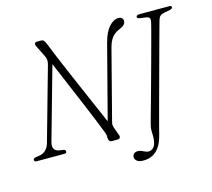

<svg xmlns="http://www.w3.org/2000/svg" viewBox="-124 -855 1287 1164"><g transform="rotate(-15 520.0 -273.0)"><path d="M127 -90 264 -576.5 244 -569.5Q263 -524.5 285.8 -470.8Q308.5 -417 332.2 -360.8Q356 -304.5 378.8 -250.5Q401.5 -196.5 420.2 -150.5Q439 -104.5 451.5 -72Q457.5 -58 459.8 -49Q462 -40 461.5 -27Q461.5 -14.5 466.8 -7.2Q472 0 482.5 0H517.5Q529 0 533.5 -7Q538 -14 533 -26.5L516 -73Q511.5 -86.5 511.2 -95.2Q511 -104 514 -113.5L627.5 -551.5Q634 -576 644.2 -594Q654.5 -612 668.8 -624Q683 -636 701.5 -643Q722.5 -651.5 732.2 -661.2Q742 -671 742 -685Q742.5 -696 734.8 -703.2Q727 -710.5 713.5 -710.5Q682.5 -710.5 654.2 -679.2Q626 -648 609 -584.5L480 -88L501.5 -93.5Q488.5 -124 469.2 -168.2Q450 -212.5 427 -265.2Q404 -318 379.8 -374Q355.5 -430 332.2 -484.2Q309 -538.5 289.2 -586Q269.5 -633.5 255.5 -669Q248.5 -685 242.8 -692.5Q237 -700 225.5 -700H198.5Q191.5 -700 188 -696.5Q184.5 -693 184.2 -687.2Q184 -681.5 187.5 -675.5L223 -603.5Q229.5 -592.5 231 -578.2Q232.5 -564 227.5 -547L99 -90.5Q91.5 -64 75.5 -48.5Q59.5 -33 37.5 -29L12 -25Q-4 -22.5 -4.5 -11.5Q-4.5 -6 0 -3Q4.5 0 12.5 0H183.5Q190.5 0 194.5 -2.5Q198.5 -5 198.5 -11.5Q199 -16 195.5 -19.8Q192 -23.5 185.5 -24.5L158.5 -28.5Q135.5 -33 127.8 -48.2Q120 -63.5 127 -90ZM950.5 -632Q948 -623.5 938 -587.2Q928 -551 913.2 -496.8Q898.5 -442.5 881 -378.2Q863.5 -314 845.8 -248.5Q828 -183 812.2 -124.8Q796.5 -66.5 785.2 -23.8Q774 19 769.5 36.5Q758.5 81.5 739.8 109.5Q721 137.5 695.2 150.5Q669.5 163.5 638 163.5Q610.5 163.5 597.5 153Q584.5 142.5 584.5 128Q584.5 116 593 107.8Q601.5 99.5 617.5 99.5Q626.5 99.5 635 102.2Q643.5 105 651.2 108.8Q659 112.5 666.8 115.5Q674.5 118.5 682.5 118.5Q701 118.5 715.2 102Q729.5 85.5 731.5 41.5Q731.5 34.5 731.2 27Q731 19.5 730.8 11.8Q730.5 4 730.8 -4.5Q731 -13 732.5 -22Q734 -31 737 -41Q738.5 -47.5 747.8 -80.2Q757 -113 771 -163Q785 -213 801.2 -272.2Q817.5 -331.5 833.8 -391Q850 -450.5 864 -502.2Q878 -554 887.2 -589Q896.5 -624 898.5 -633.5Q902.5 -652.5 898 -660.2Q893.5 -668 878 -670.5L838 -676Q830 -677.5 826 -680.5Q822 -683.5 822.5 -688.5Q822.5 -694 827.5 -697Q832.5 -700 843.5 -700H1029Q1037.5 -700 1040.8 -697.8Q1044 -695.5 1044 -690.5Q1043.5 -685 1039.2 -681.8Q1035 -678.5 1027.5 -677L987.5 -669Q977 -666.5 970.2 -662.8Q963.5 -659 959 -651.8Q954.5 -644.5 950.5 -632Z"/></g></svg>

Font: Fraunces 72pt Soft Wonky ExtraLight
Style: Italic
Weight: 250
Italic angle: -16°
Version: Version 1.000;[b76b70a41]